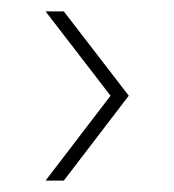

<svg xmlns="http://www.w3.org/2000/svg" viewBox="-20 -345 306 337"><path d="M206 -177 92 -28H60L174 -177L60 -325H92Z"/></svg>

Font: Updock
Style: Regular
Weight: 400
Designer: Robert E. Leuschke
Foundry: Robert E. Leuschke
Version: Version 1.010; ttfautohint (v1.8.4.7-5d5b)